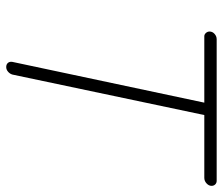

<svg xmlns="http://www.w3.org/2000/svg" viewBox="-70 -645 721 621"><g transform="rotate(90 290.5 -334.5)"><path d="M196.8 5.9Q188 5.9 183.3 0.2Q178.7 -5.4 180.2 -14.2L312 -634.8H97.2Q91.3 -634.8 86.7 -639.9Q82 -645 82 -651.9Q82 -661.1 89.6 -668Q97.2 -674.8 106.9 -674.8H564.9Q571.8 -674.8 576.4 -670.2Q581.1 -665.5 581.1 -658.2Q581.1 -649.4 573.2 -642.1Q565.4 -634.8 555.2 -634.8H352.1L221.2 -14.2Q218.8 -5.9 211.9 0Q205.1 5.9 196.8 5.9Z"/></g></svg>

Font: Comic Neue Light
Style: Italic
Weight: 300
Italic angle: -12°
Designer: Craig Rozynski
Foundry: Craig Rozynski
Version: Version 2.003;hotconv 1.0.109;makeotfexe 2.5.65596